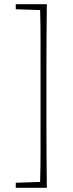

<svg xmlns="http://www.w3.org/2000/svg" viewBox="-20 -735 348 914"><path d="M203 -715Q202 -637 201.5 -557.5Q201 -478 201 -398V-158Q201 -79 201.5 0.5Q202 80 203 159H55V135L171 131Q173 60 173 -12.5Q173 -85 173 -158V-398Q173 -470 173 -542.5Q173 -615 171 -687L55 -691V-715Z"/></svg>

Font: Source Serif 4 SmText ExtraLight
Style: Regular
Weight: 200
Designer: Frank Grießhammer
Foundry: Adobe
Version: Version 4.005;hotconv 1.1.0;makeotfexe 2.6.0